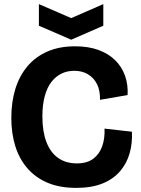

<svg xmlns="http://www.w3.org/2000/svg" viewBox="-20 -899 684 933"><path d="M350 14Q270 14 211 -11Q152 -36 112.5 -82Q73 -128 54 -190Q35 -252 35 -326Q35 -403 54.5 -466.5Q74 -530 113 -576.5Q152 -623 210 -648.5Q268 -674 345 -674Q410 -674 459 -656Q508 -638 540.5 -605.5Q573 -573 588 -529.5Q603 -486 600 -437L466 -414Q467 -459 451.5 -490Q436 -521 407.5 -538Q379 -555 341 -555Q307 -555 279 -541.5Q251 -528 230 -501Q209 -474 197.5 -432Q186 -390 186 -333Q186 -260 205.5 -209Q225 -158 262.5 -131.5Q300 -105 353 -105Q403 -105 433 -127.5Q463 -150 476.5 -188Q490 -226 488 -274L621 -259Q624 -204 610 -154.5Q596 -105 563.5 -67Q531 -29 478.5 -7.5Q426 14 350 14ZM169 -879 326 -811 482 -879V-774L326 -706L169 -774Z"/></svg>

Font: Bricolage Grotesque 72pt
Style: Bold
Weight: 700
Designer: Mathieu Triay
Foundry: Atelier Triay
Version: Version 1.001;gftools[0.9.33.dev8+g029e19f]